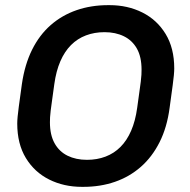

<svg xmlns="http://www.w3.org/2000/svg" viewBox="-20 -716 738 746"><path d="M298 10Q228 10 171 -18.5Q114 -47 80.5 -102Q47 -157 47 -236Q47 -257 53 -301.5Q59 -346 65 -389Q76 -465 104.5 -522.5Q133 -580 177 -618.5Q221 -657 277.5 -676.5Q334 -696 400 -696H406Q476 -696 533 -667.5Q590 -639 623.5 -584Q657 -529 657 -450Q657 -429 651 -385Q645 -341 639 -297Q629 -221 600 -163.5Q571 -106 527 -67.5Q483 -29 426.5 -9.5Q370 10 304 10ZM318 -95Q357 -95 390 -107.5Q423 -120 448 -145Q473 -170 489.5 -208Q506 -246 513 -297Q518 -334 521.5 -358.5Q525 -383 527 -399Q529 -415 529.5 -425.5Q530 -436 530 -445Q530 -495 512 -527Q494 -559 461.5 -575Q429 -591 386 -591Q347 -591 314 -578.5Q281 -566 256 -541Q231 -516 214.5 -478Q198 -440 191 -389Q186 -352 182.5 -327.5Q179 -303 177 -287Q175 -271 174.5 -260.5Q174 -250 174 -241Q174 -192 192 -159.5Q210 -127 242.5 -111Q275 -95 318 -95Z"/></svg>

Font: Chivo Medium Medium
Style: Italic
Weight: 500
Italic angle: -8.05°
Version: Version 2.002